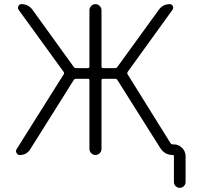

<svg xmlns="http://www.w3.org/2000/svg" viewBox="-20 -774 964 932"><path d="M414.1 -50.8V-384.8Q414.1 -391.6 406.2 -391.6H349.6Q341.8 -391.6 337.9 -385.7L127 -49.8Q109.4 -21.5 76.2 -21.5Q65.4 -21.5 60.5 -31.2Q57.6 -35.2 57.6 -40Q57.6 -44.9 60.5 -49.8L289.1 -413.1Q293 -418.9 289.1 -424.8L70.3 -726.6Q64.5 -735.4 69.3 -744.6Q74.2 -753.9 84 -753.9Q118.2 -753.9 137.7 -726.6L337.9 -449.2Q341.8 -443.4 349.6 -443.4H407.2Q414.1 -443.4 414.1 -451.2V-724.6Q414.1 -736.3 422.9 -745.1Q431.6 -753.9 443.4 -753.9Q455.1 -753.9 463.9 -745.1Q472.7 -736.3 472.7 -724.6V-451.2Q472.7 -443.4 480.5 -443.4H539.1Q545.9 -443.4 549.8 -449.2L751 -726.6Q770.5 -753.9 803.7 -753.9Q814.5 -753.9 818.8 -744.6Q823.2 -735.4 817.4 -726.6L599.6 -424.8Q595.7 -418.9 599.6 -413.1L807.6 -79.1Q811.5 -73.2 818.4 -73.2H823.2Q846.7 -73.2 863.8 -56.2Q880.9 -39.1 880.9 -15.6V109.4Q880.9 121.1 872.6 129.4Q864.3 137.7 852.5 137.7Q840.8 137.7 832.5 129.4Q824.2 121.1 824.2 109.4V-16.6Q824.2 -21.5 819.3 -21.5Q779.3 -21.5 757.8 -55.7L549.8 -385.7Q545.9 -391.6 539.1 -391.6H480.5Q472.7 -391.6 472.7 -384.8V-50.8Q472.7 -39.1 463.9 -30.3Q455.1 -21.5 443.4 -21.5Q431.6 -21.5 422.9 -30.3Q414.1 -39.1 414.1 -50.8Z"/></svg>

Font: Gen Jyuu Gothic Light
Style: Regular
Weight: 200
Designer: [Source Han Sans]
Ryoko NISHIZUKA  (kana & ideographs); Paul D. Hunt (Latin, Greek & Cyrillic); Wenlong ZHANG  (bopomofo
Version: Version 1.002.20150607